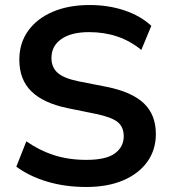

<svg xmlns="http://www.w3.org/2000/svg" viewBox="-20 -735 685 765"><path d="M324 10Q239 10 167.5 -11.5Q96 -33 45 -71L85 -172Q136 -136 194.5 -117Q253 -98 324 -98Q403 -98 438 -124Q473 -150 473 -192Q473 -229 449 -248.5Q425 -268 363 -281L250 -304Q153 -324 105 -371Q57 -418 57 -497Q57 -563 92 -612Q127 -661 190 -688Q253 -715 337 -715Q412 -715 476 -693.5Q540 -672 583 -632L543 -536Q457 -607 335 -607Q264 -607 224.5 -579.5Q185 -552 185 -504Q185 -467 209.5 -445Q234 -423 293 -411L405 -389Q505 -369 553 -323.5Q601 -278 601 -201Q601 -138 567 -90.5Q533 -43 471 -16.5Q409 10 324 10Z"/></svg>

Font: MulishBold
Style: Bold
Weight: 700
Designer: Vernon Adams
Foundry: Vernon Adams
Version: Version 3.602; ttfautohint (v1.8.3)